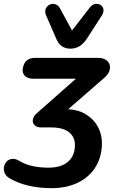

<svg xmlns="http://www.w3.org/2000/svg" viewBox="-71 -792 615 1002"><path d="M-20 139Q-51 121 -51 89Q-51 68 -37.5 52.5Q-24 37 -3 37Q12 37 29 47Q86 83 182 83Q248 83 284 52Q320 21 320 -36Q320 -78 288.5 -102.5Q257 -127 196 -127H143Q123 -127 111.5 -137Q100 -147 100 -162Q100 -183 121 -201L325 -381H104Q74 -381 59 -396Q44 -411 48 -435Q57 -490 112 -490H442Q470 -490 486.5 -476Q503 -462 503 -441Q503 -410 470 -383L285 -222Q340 -219 379.5 -194Q419 -169 440 -130Q461 -91 461 -45Q461 22 430 75.5Q399 129 339 159.5Q279 190 196 190Q137 190 80.5 177.5Q24 165 -20 139ZM223 -589 169 -713Q165 -722 165 -732Q165 -749 177.5 -760.5Q190 -772 206 -772Q216 -772 225.5 -766.5Q235 -761 241 -750L305 -633L398 -753Q413 -772 433 -772Q448 -772 458.5 -762.5Q469 -753 469 -738Q469 -724 461 -712L383 -591Q349 -538 297 -538Q244 -538 223 -589Z"/></svg>

Font: SN Pro Bold
Style: Bold Italic
Weight: 700
Italic angle: -9°
Designer: Tobias Whetton
Foundry: Supernotes
Version: Version 1.003